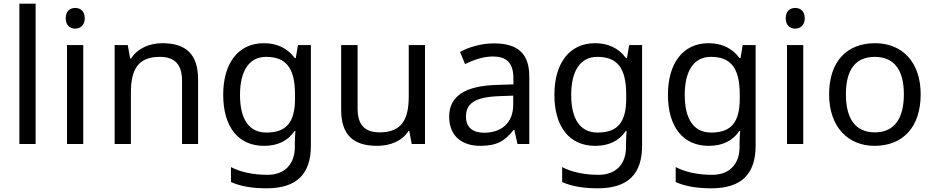

<svg xmlns="http://www.w3.org/2000/svg" viewBox="-20 -780 5061 1040"><path d="M173 0V-760H85V0Z M388 -737C359 -737 336 -720 336 -681C336 -643 359 -625 388 -625C415 -625 439 -643 439 -681C439 -720 415 -737 388 -737ZM431 -536H343V0H431Z M859 -546C791 -546 725 -519 690 -463H685L672 -536H601V0H689V-278C689 -403 727 -472 846 -472C928 -472 966 -429 966 -343V0H1053V-349C1053 -487 987 -546 859 -546Z M1409 -546C1271 -546 1189 -438 1189 -267C1189 -92 1271 10 1410 10C1483 10 1539 -16 1576 -71H1580C1579 -59 1577 -21 1577 -5V16C1577 110 1521 167 1429 167C1352 167 1282 152 1231 125V206C1282 229 1346 240 1424 240C1588 240 1664 162 1664 9V-536H1594L1582 -465H1577C1537 -520 1479 -546 1409 -546ZM1421 -472C1529 -472 1578 -413 1578 -267V-246C1578 -117 1531 -62 1423 -62C1329 -62 1280 -134 1280 -266C1280 -398 1331 -472 1421 -472Z M2282 -536H2194V-257C2194 -132 2155 -63 2036 -63C1955 -63 1917 -105 1917 -191V-536H1828V-185C1828 -49 1894 10 2023 10C2092 10 2158 -15 2193 -71H2197L2210 0H2282Z M2655 -545C2585 -545 2519 -524 2472 -499L2499 -433C2543 -454 2594 -474 2650 -474C2720 -474 2761 -444 2761 -355V-323L2670 -320C2495 -315 2413 -256 2413 -149C2413 -40 2485 10 2582 10C2672 10 2715 -17 2762 -76H2766L2783 0H2847V-365C2847 -490 2785 -545 2655 -545ZM2681 -259 2760 -262V-214C2760 -110 2692 -61 2602 -61C2544 -61 2504 -88 2504 -148C2504 -216 2547 -254 2681 -259Z M3203 -546C3065 -546 2983 -438 2983 -267C2983 -92 3065 10 3204 10C3277 10 3333 -16 3370 -71H3374C3373 -59 3371 -21 3371 -5V16C3371 110 3315 167 3223 167C3146 167 3076 152 3025 125V206C3076 229 3140 240 3218 240C3382 240 3458 162 3458 9V-536H3388L3376 -465H3371C3331 -520 3273 -546 3203 -546ZM3215 -472C3323 -472 3372 -413 3372 -267V-246C3372 -117 3325 -62 3217 -62C3123 -62 3074 -134 3074 -266C3074 -398 3125 -472 3215 -472Z M3818 -546C3680 -546 3598 -438 3598 -267C3598 -92 3680 10 3819 10C3892 10 3948 -16 3985 -71H3989C3988 -59 3986 -21 3986 -5V16C3986 110 3930 167 3838 167C3761 167 3691 152 3640 125V206C3691 229 3755 240 3833 240C3997 240 4073 162 4073 9V-536H4003L3991 -465H3986C3946 -520 3888 -546 3818 -546ZM3830 -472C3938 -472 3987 -413 3987 -267V-246C3987 -117 3940 -62 3832 -62C3738 -62 3689 -134 3689 -266C3689 -398 3740 -472 3830 -472Z M4288 -737C4259 -737 4236 -720 4236 -681C4236 -643 4259 -625 4288 -625C4315 -625 4339 -643 4339 -681C4339 -720 4315 -737 4288 -737ZM4331 -536H4243V0H4331Z M4967 -269C4967 -446 4865 -546 4720 -546C4566 -546 4471 -446 4471 -269C4471 -91 4575 10 4717 10C4870 10 4967 -91 4967 -269ZM4562 -269C4562 -396 4609 -472 4718 -472C4827 -472 4876 -396 4876 -269C4876 -142 4827 -63 4719 -63C4610 -63 4562 -142 4562 -269Z"/></svg>

Font: Noto Sans Arabic
Style: Regular
Weight: 400
Designer: Monotype Design Team, Nadine Chahine, Nizar Qandah and Khaled Hosny
Foundry: Monotype Imaging Inc.
Version: Version 2.012